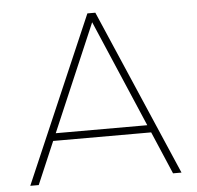

<svg xmlns="http://www.w3.org/2000/svg" viewBox="-49 -719 791 769"><g transform="rotate(-5 346.0 -334.0)"><path d="M616 0 543 -171H149L76 0H42L330 -668H362L650 0ZM346 -631 162 -201H530Z"/></g></svg>

Font: Celebes Thin
Style: Regular
Weight: 250
Designer: Anugrah Pasau
Foundry: Lafontype
Version: Version 1.000; ttfautohint (v1.8.4)